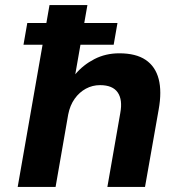

<svg xmlns="http://www.w3.org/2000/svg" viewBox="-20 -740 707 760"><path d="M73 -563 88 -649H445L430 -563ZM50 0 176 -720H326L278 -446Q309 -483 353.5 -506Q398 -529 452 -529Q518 -529 556.5 -503Q595 -477 608 -427.5Q621 -378 608 -306L554 0H405L456 -292Q466 -345 446 -374Q426 -403 376 -403Q346 -403 320 -389Q294 -375 275.5 -349Q257 -323 250 -287L200 0Z"/></svg>

Font: DM Sans 11pt Black
Style: Italic
Weight: 900
Italic angle: -10°
Version: Version 4.004;gftools[0.9.30]